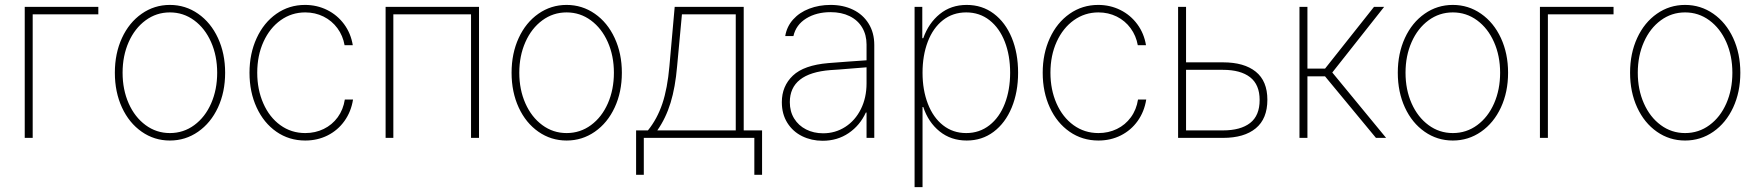

<svg xmlns="http://www.w3.org/2000/svg" viewBox="-20 -558 7112 777"><path d="M377.9 -500H112.3V0H80.1V-530.3H377.9Z M444.8 -263.7Q444.8 -341.8 473.6 -404.3Q502.4 -466.8 553.5 -502.4Q604.5 -538.1 667.5 -538.1Q730.5 -538.1 781.7 -502.4Q833 -466.8 862.1 -404.1Q891.1 -341.3 891.1 -263.7Q891.1 -185.5 862.1 -123Q833 -60.5 781.7 -24.9Q730.5 10.7 667.5 10.7Q604.5 10.7 553.5 -24.9Q502.4 -60.5 473.6 -123Q444.8 -185.5 444.8 -263.7ZM858.9 -263.7Q858.9 -332 834.2 -387.7Q809.6 -443.4 765.9 -475.6Q722.2 -507.8 667.5 -507.8Q612.8 -507.8 569.1 -475.6Q525.4 -443.4 500.7 -387.7Q476.1 -332 476.1 -263.7Q476.1 -195.3 500.7 -139.6Q525.4 -84 569.1 -51.8Q612.8 -19.5 667.5 -19.5Q722.7 -19.5 766.4 -51.8Q810.1 -84 834.5 -139.6Q858.9 -195.3 858.9 -263.7Z M989.7 -263.7Q989.7 -340.8 1018.6 -403.6Q1047.4 -466.3 1098.6 -502.2Q1149.9 -538.1 1214.4 -538.1Q1262.7 -538.1 1304 -517.6Q1345.2 -497.1 1372.6 -460Q1399.9 -422.9 1407.7 -375H1374.5Q1367.7 -413.6 1345.5 -443.8Q1323.2 -474.1 1289.3 -491Q1255.4 -507.8 1215.3 -507.8Q1160.2 -507.8 1116 -476.3Q1071.8 -444.8 1046.4 -389.2Q1021 -333.5 1021 -263.7Q1021 -195.3 1045.7 -139.4Q1070.3 -83.5 1114.5 -51.5Q1158.7 -19.5 1215.3 -19.5Q1255.9 -19.5 1290 -36.1Q1324.2 -52.7 1346.7 -83.5Q1369.1 -114.3 1375.5 -155.3H1408.7Q1400.9 -106 1374 -68.4Q1347.2 -30.8 1305.9 -10Q1264.6 10.7 1215.3 10.7Q1149.9 10.7 1098.6 -24.9Q1047.4 -60.5 1018.6 -123Q989.7 -185.5 989.7 -263.7Z M1540.5 -530.3H1918.5V0H1886.2V-500H1571.8V0H1540.5Z M2050.3 -263.7Q2050.3 -341.8 2079.1 -404.3Q2107.9 -466.8 2158.9 -502.4Q2210 -538.1 2272.9 -538.1Q2335.9 -538.1 2387.2 -502.4Q2438.5 -466.8 2467.5 -404.1Q2496.6 -341.3 2496.6 -263.7Q2496.6 -185.5 2467.5 -123Q2438.5 -60.5 2387.2 -24.9Q2335.9 10.7 2272.9 10.7Q2210 10.7 2158.9 -24.9Q2107.9 -60.5 2079.1 -123Q2050.3 -185.5 2050.3 -263.7ZM2464.4 -263.7Q2464.4 -332 2439.7 -387.7Q2415 -443.4 2371.3 -475.6Q2327.6 -507.8 2272.9 -507.8Q2218.3 -507.8 2174.6 -475.6Q2130.9 -443.4 2106.2 -387.7Q2081.5 -332 2081.5 -263.7Q2081.5 -195.3 2106.2 -139.6Q2130.9 -84 2174.6 -51.8Q2218.3 -19.5 2272.9 -19.5Q2328.1 -19.5 2371.8 -51.8Q2415.5 -84 2439.9 -139.6Q2464.4 -195.3 2464.4 -263.7Z M2554.2 -30.3H2602.1Q2639.6 -76.7 2660.4 -138.4Q2681.2 -200.2 2689 -290L2710.4 -530.3H2989.7V-30.3H3064V149.4H3032.7V0H2585.4V149.4H2554.2ZM2957.5 -30.3V-500H2739.7L2720.2 -290Q2712.9 -204.6 2693.8 -142.3Q2674.8 -80.1 2640.1 -30.3Z M3332.5 -302.7Q3369.1 -305.7 3412.8 -308.8Q3456.5 -312 3486.8 -314V-377.9Q3486.8 -417 3469 -446.8Q3451.2 -476.6 3418.2 -492.7Q3385.3 -508.8 3341.3 -508.8Q3283.7 -508.8 3242.4 -483.2Q3201.2 -457.5 3190.9 -412.1H3157.7Q3164.1 -450.7 3189.7 -479.2Q3215.3 -507.8 3254.9 -522.9Q3294.4 -538.1 3341.3 -538.1Q3392.1 -538.1 3432.1 -518.8Q3472.2 -499.5 3495.1 -462.6Q3518.1 -425.8 3518.1 -376V0H3486.8V-102.5H3483.9Q3460.4 -50.8 3414.6 -19.5Q3368.7 11.7 3309.1 11.7Q3264.2 11.7 3226.3 -6.8Q3188.5 -25.4 3166.3 -60.8Q3144 -96.2 3144 -144.5Q3144 -209.5 3188.7 -252Q3233.4 -294.4 3332.5 -302.7ZM3311 -18.6Q3360.4 -18.6 3400.6 -44.4Q3440.9 -70.3 3463.9 -116.5Q3486.8 -162.6 3486.8 -220.7V-285.6L3443.8 -282.2Q3356.4 -274.9 3341.3 -274.4Q3176.3 -261.7 3176.3 -144.5Q3176.3 -106.9 3193.8 -78.4Q3211.4 -49.8 3242.2 -34.2Q3272.9 -18.6 3311 -18.6Z M3681.2 -530.3H3712.4V-403.3H3716.3Q3737.8 -464.4 3783.2 -501.2Q3828.6 -538.1 3892.1 -538.1Q3954.6 -538.1 4001.7 -502.7Q4048.8 -467.3 4074.5 -405Q4100.1 -342.8 4100.1 -263.7Q4100.1 -185.1 4074.2 -122.6Q4048.3 -60.1 4001.2 -24.7Q3954.1 10.7 3892.1 10.7Q3828.6 10.7 3782.7 -26.1Q3736.8 -63 3716.3 -125H3713.4V199.2H3681.2ZM3890.1 -19.5Q3943.8 -19.5 3984.4 -51.3Q4024.9 -83 4046.4 -138.7Q4067.9 -194.3 4067.9 -263.7Q4067.9 -333.5 4046.4 -388.9Q4024.9 -444.3 3984.6 -476.1Q3944.3 -507.8 3890.1 -507.8Q3835.9 -507.8 3795.9 -476.3Q3755.9 -444.8 3734.6 -389.2Q3713.4 -333.5 3713.4 -263.7Q3713.4 -193.8 3734.9 -138.2Q3756.3 -82.5 3796.4 -51Q3836.4 -19.5 3890.1 -19.5Z M4199.7 -263.7Q4199.7 -340.8 4228.5 -403.6Q4257.3 -466.3 4308.6 -502.2Q4359.9 -538.1 4424.3 -538.1Q4472.7 -538.1 4513.9 -517.6Q4555.2 -497.1 4582.5 -460Q4609.9 -422.9 4617.7 -375H4584.5Q4577.6 -413.6 4555.4 -443.8Q4533.2 -474.1 4499.3 -491Q4465.3 -507.8 4425.3 -507.8Q4370.1 -507.8 4325.9 -476.3Q4281.7 -444.8 4256.3 -389.2Q4231 -333.5 4231 -263.7Q4231 -195.3 4255.6 -139.4Q4280.3 -83.5 4324.5 -51.5Q4368.7 -19.5 4425.3 -19.5Q4465.8 -19.5 4500 -36.1Q4534.2 -52.7 4556.6 -83.5Q4579.1 -114.3 4585.4 -155.3H4618.7Q4610.8 -106 4584 -68.4Q4557.1 -30.8 4515.9 -10Q4474.6 10.7 4425.3 10.7Q4359.9 10.7 4308.6 -24.9Q4257.3 -60.5 4228.5 -123Q4199.7 -185.5 4199.7 -263.7Z M5108.9 -154.3Q5108.9 -77.6 5062 -38.8Q5015.1 0 4929.2 0H4747.6V-530.3H4779.8V-305.7H4929.2Q5015.1 -305.7 5062 -267.8Q5108.9 -230 5108.9 -154.3ZM4929.2 -30.3Q5000.5 -30.3 5039.1 -60.3Q5077.6 -90.3 5077.6 -153.3Q5077.6 -215.3 5039.1 -245.4Q5000.5 -275.4 4929.2 -275.4H4779.8V-30.3Z M5238.8 -530.3H5271V-280.3H5342.3L5540.5 -530.3H5581.5L5371.6 -264.6L5589.4 0H5548.3L5342.3 -249H5271V0H5238.8Z M5636.7 -263.7Q5636.7 -341.8 5665.5 -404.3Q5694.3 -466.8 5745.4 -502.4Q5796.4 -538.1 5859.4 -538.1Q5922.4 -538.1 5973.6 -502.4Q6024.9 -466.8 6054 -404.1Q6083 -341.3 6083 -263.7Q6083 -185.5 6054 -123Q6024.9 -60.5 5973.6 -24.9Q5922.4 10.7 5859.4 10.7Q5796.4 10.7 5745.4 -24.9Q5694.3 -60.5 5665.5 -123Q5636.7 -185.5 5636.7 -263.7ZM6050.8 -263.7Q6050.8 -332 6026.1 -387.7Q6001.5 -443.4 5957.8 -475.6Q5914.1 -507.8 5859.4 -507.8Q5804.7 -507.8 5761 -475.6Q5717.3 -443.4 5692.6 -387.7Q5668 -332 5668 -263.7Q5668 -195.3 5692.6 -139.6Q5717.3 -84 5761 -51.8Q5804.7 -19.5 5859.4 -19.5Q5914.6 -19.5 5958.3 -51.8Q6002 -84 6026.4 -139.6Q6050.8 -195.3 6050.8 -263.7Z M6509.8 -500H6244.1V0H6211.9V-530.3H6509.8Z M6576.7 -263.7Q6576.7 -341.8 6605.5 -404.3Q6634.3 -466.8 6685.3 -502.4Q6736.3 -538.1 6799.3 -538.1Q6862.3 -538.1 6913.6 -502.4Q6964.8 -466.8 6993.9 -404.1Q7022.9 -341.3 7022.9 -263.7Q7022.9 -185.5 6993.9 -123Q6964.8 -60.5 6913.6 -24.9Q6862.3 10.7 6799.3 10.7Q6736.3 10.7 6685.3 -24.9Q6634.3 -60.5 6605.5 -123Q6576.7 -185.5 6576.7 -263.7ZM6990.7 -263.7Q6990.7 -332 6966.1 -387.7Q6941.4 -443.4 6897.7 -475.6Q6854 -507.8 6799.3 -507.8Q6744.6 -507.8 6700.9 -475.6Q6657.2 -443.4 6632.6 -387.7Q6607.9 -332 6607.9 -263.7Q6607.9 -195.3 6632.6 -139.6Q6657.2 -84 6700.9 -51.8Q6744.6 -19.5 6799.3 -19.5Q6854.5 -19.5 6898.2 -51.8Q6941.9 -84 6966.3 -139.6Q6990.7 -195.3 6990.7 -263.7Z"/></svg>

Font: Pretendard GOV Thin
Style: Regular
Weight: 100
Designer: Base glyphs from Inter by Rasmus Andersson; Hangeul glyphs from Noto Sans CJK(Source Han Sans) by Jang Soo-young and Kan
Foundry: Kil Hyung-jin
Version: Version 1.309